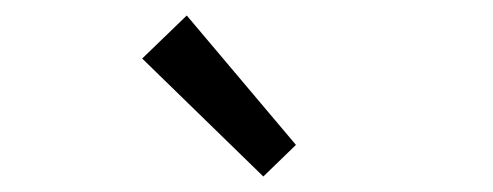

<svg xmlns="http://www.w3.org/2000/svg" viewBox="-20 -797 640 249"><path d="M321.5 -568.1 164.4 -721.1 222.2 -776.9 363.8 -609.1Z"/></svg>

Font: Source Code Pro ExtraLight
Style: Regular
Weight: 200
Monospace: yes
Designer: Paul D. Hunt, Teo Tuominen
Foundry: Adobe
Version: Version 1.026;hotconv 1.1.0;makeotfexe 2.6.0